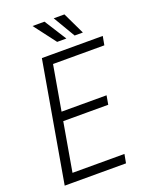

<svg xmlns="http://www.w3.org/2000/svg" viewBox="-163 -983 842 1069"><g transform="rotate(-20 257.5 -448.0)"><path d="M403.3 -52.2 393.6 0H69.8L79.1 -52.2ZM210 -710.9 86.4 0H30.3L153.8 -710.9ZM421.4 -393.1 412.1 -340.3H128.9L138.7 -393.1ZM514.6 -710.9 504.9 -658.7H184.1L193.4 -710.9ZM319.3 -766.6 236.8 -896.5H166L264.6 -766.6ZM417 -766.6 355 -896.5H291.5L368.2 -766.6Z"/></g></svg>

Font: Roboto Condensed Light
Style: Italic
Weight: 300
Italic angle: -12°
Designer: Christian Robertson
Foundry: Google
Version: Version 3.0; 2020